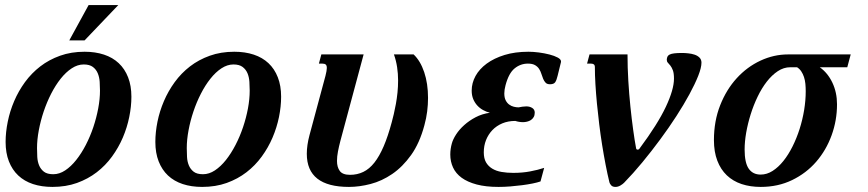

<svg xmlns="http://www.w3.org/2000/svg" viewBox="-20 -736 3468 767"><path d="M379.4 -374Q379.4 -390.6 378.2 -409.2Q377 -427.7 370.6 -443.1Q364.3 -458.5 351.1 -468.5Q337.9 -478.5 314.5 -478.5Q290 -478.5 266.6 -463.1Q243.2 -447.8 222.4 -421.6Q201.7 -395.5 184.3 -361.6Q167 -327.6 154.5 -290.5Q142.1 -253.4 135 -215.6Q127.9 -177.7 127.9 -144.5Q127.9 -127.4 128.9 -109.1Q129.9 -90.8 136.2 -75.4Q142.6 -60.1 155.5 -50Q168.5 -40 192.9 -40Q217.3 -40 240.5 -55.4Q263.7 -70.8 284.4 -96.9Q305.2 -123 322.8 -157Q340.3 -190.9 352.8 -228Q365.2 -265.1 372.3 -302.7Q379.4 -340.3 379.4 -374ZM189.5 10.7Q146.5 10.7 111.8 -0.7Q77.1 -12.2 53 -34.9Q28.8 -57.6 15.6 -91.3Q2.4 -125 2.4 -168.9Q2.4 -208 11 -250Q19.5 -292 36.6 -332Q53.7 -372.1 79.8 -408Q106 -443.8 140.9 -470.7Q175.8 -497.6 220 -513.4Q264.2 -529.3 317.9 -529.3Q360.8 -529.3 395.5 -517.8Q430.2 -506.3 454.3 -483.6Q478.5 -460.9 491.7 -427.2Q504.9 -393.6 504.9 -349.6Q504.9 -310.5 496.3 -268.6Q487.8 -226.6 470.7 -186.5Q453.6 -146.5 427.5 -110.6Q401.4 -74.7 366.5 -47.9Q331.5 -21 287.4 -5.1Q243.2 10.7 189.5 10.7ZM334 -715.8H452.6L317.9 -574.7H256.8Z M977.5 -374Q977.5 -390.6 976.3 -409.2Q975.1 -427.7 968.8 -443.1Q962.4 -458.5 949.2 -468.5Q936 -478.5 912.6 -478.5Q888.2 -478.5 864.7 -463.1Q841.3 -447.8 820.6 -421.6Q799.8 -395.5 782.5 -361.6Q765.1 -327.6 752.7 -290.5Q740.2 -253.4 733.2 -215.6Q726.1 -177.7 726.1 -144.5Q726.1 -127.4 727.1 -109.1Q728 -90.8 734.4 -75.4Q740.7 -60.1 753.7 -50Q766.6 -40 791 -40Q815.4 -40 838.6 -55.4Q861.8 -70.8 882.6 -96.9Q903.3 -123 920.9 -157Q938.5 -190.9 950.9 -228Q963.4 -265.1 970.5 -302.7Q977.5 -340.3 977.5 -374ZM787.6 10.7Q744.6 10.7 710 -0.7Q675.3 -12.2 651.1 -34.9Q627 -57.6 613.8 -91.3Q600.6 -125 600.6 -168.9Q600.6 -208 609.1 -250Q617.7 -292 634.8 -332Q651.9 -372.1 678 -408Q704.1 -443.8 739 -470.7Q773.9 -497.6 818.1 -513.4Q862.3 -529.3 916 -529.3Q959 -529.3 993.7 -517.8Q1028.3 -506.3 1052.5 -483.6Q1076.7 -460.9 1089.8 -427.2Q1103 -393.6 1103 -349.6Q1103 -310.5 1094.5 -268.6Q1085.9 -226.6 1068.8 -186.5Q1051.8 -146.5 1025.6 -110.6Q999.5 -74.7 964.6 -47.9Q929.7 -21 885.5 -5.1Q841.3 10.7 787.6 10.7Z M1280.3 -433.6Q1282.7 -443.8 1284.2 -451.4Q1285.6 -459 1285.6 -464.4Q1285.6 -474.6 1281 -478.3Q1276.4 -481.9 1267.6 -481.9H1253.9L1263.7 -518.6H1432.6L1339.8 -173.3Q1334 -151.4 1330.1 -130.9Q1326.2 -110.4 1326.2 -93.3Q1326.2 -68.4 1337.4 -53Q1348.6 -37.6 1378.4 -37.6Q1407.2 -37.6 1431.4 -49.3Q1455.6 -61 1475.6 -86.4Q1495.6 -111.8 1512.7 -151.6Q1529.8 -191.4 1544.9 -247.6Q1548.8 -261.7 1553.2 -280.5Q1557.6 -299.3 1561.5 -320.8Q1565.4 -342.3 1567.9 -366.2Q1570.3 -390.1 1570.3 -414.6Q1570.3 -441.4 1566.4 -467.5Q1562.5 -493.7 1553.7 -518.6H1632.3Q1659.2 -493.2 1674.6 -447.8Q1689.9 -402.3 1689.9 -344.7Q1689.9 -318.4 1686.5 -291Q1683.1 -263.7 1675.3 -235.4Q1656.2 -164.1 1622.3 -116.7Q1588.4 -69.3 1546.9 -41Q1505.4 -12.7 1460.4 -1Q1415.5 10.7 1374 10.7Q1205.6 10.7 1205.6 -121.6Q1205.6 -155.8 1216.3 -195.8Z M2088.9 -481.9Q2059.1 -481.9 2035.6 -462.6Q2012.2 -443.4 1999.5 -395.5Q1994.6 -377.4 1994.6 -362.8Q1994.6 -346.2 2000 -335.4Q2005.4 -324.7 2013.9 -318.4Q2022.5 -312 2032.5 -309.6Q2042.5 -307.1 2051.8 -307.1Q2058.6 -308.6 2066.7 -309.8Q2074.7 -311 2082.5 -311Q2096.2 -311 2106.2 -304.7Q2116.2 -298.3 2116.2 -286.1Q2116.2 -275.4 2111.8 -268.1Q2107.4 -260.7 2100.6 -256.3Q2093.8 -252 2085.4 -250Q2077.1 -248 2069.3 -248Q2061.5 -248 2053.7 -249.3Q2045.9 -250.5 2038.6 -252.9Q2009.8 -252.9 1986.6 -243.2Q1963.4 -233.4 1947 -216.3Q1930.7 -199.2 1921.6 -176.5Q1912.6 -153.8 1912.6 -127.4Q1912.6 -103 1921.6 -87.4Q1930.7 -71.8 1946.5 -62.3Q1962.4 -52.7 1983.9 -49.1Q2005.4 -45.4 2030.3 -45.4Q2066.9 -45.4 2097.9 -51.3Q2128.9 -57.1 2153.8 -65.4L2139.2 -11.2Q2126.5 -6.8 2107.2 -2.9Q2087.9 1 2065.2 3.9Q2042.5 6.8 2018.3 8.8Q1994.1 10.7 1971.7 10.7Q1920.9 10.7 1884.3 1Q1847.7 -8.8 1824.2 -25.9Q1800.8 -43 1789.8 -66.9Q1778.8 -90.8 1778.8 -118.7Q1778.8 -141.1 1785.2 -163.6Q1789.6 -179.7 1802.2 -199.2Q1814.9 -218.8 1834.5 -236.3Q1854 -253.9 1879.9 -267.6Q1905.8 -281.2 1937 -285.6Q1922.9 -289.1 1909.7 -296.4Q1896.5 -303.7 1886.5 -314.7Q1876.5 -325.7 1870.4 -340.3Q1864.3 -355 1864.3 -374Q1864.3 -404.3 1879.6 -432.4Q1895 -460.4 1924.3 -481.9Q1953.6 -503.4 1995.6 -516.4Q2037.6 -529.3 2091.3 -529.3Q2109.9 -529.3 2132.6 -526.4Q2155.3 -523.4 2175 -518.3Q2194.8 -513.2 2208 -506.1Q2221.2 -499 2221.2 -490.2Q2221.2 -488.3 2220.7 -486.8L2207.5 -433.1Q2203.6 -416 2198 -407.7Q2192.4 -399.4 2177.2 -399.4Q2165.5 -399.4 2159.7 -405.5Q2153.8 -411.6 2149.9 -420.9Q2146 -430.2 2142.8 -440.7Q2139.6 -451.2 2133.8 -460.4Q2127.9 -469.7 2117.4 -475.8Q2106.9 -481.9 2088.9 -481.9Z M2356.4 -467.3Q2356.4 -475.6 2352.3 -478.8Q2348.1 -481.9 2340.8 -481.9H2325.2L2335 -518.6H2486.8Q2486.8 -466.3 2490 -413.1Q2493.2 -359.9 2498.3 -310.3Q2503.4 -260.7 2509.3 -218Q2515.1 -175.3 2521 -144Q2522 -138.2 2527.3 -138.2Q2532.2 -138.2 2535.2 -143.1Q2607.4 -240.2 2639.9 -309.3Q2672.4 -378.4 2672.4 -421.9Q2672.4 -443.4 2668 -455.1Q2663.6 -466.8 2658 -473.9Q2652.3 -481 2647.9 -485.6Q2643.6 -490.2 2643.6 -497.6Q2644 -504.9 2646.5 -510Q2648.9 -515.1 2655.5 -518.3Q2662.1 -521.5 2673.8 -522.9Q2685.5 -524.4 2705.6 -524.4Q2716.3 -524.4 2729.7 -522.9Q2743.2 -521.5 2754.9 -517.6Q2766.6 -513.7 2774.4 -505.9Q2782.2 -498 2782.2 -485.8Q2782.2 -465.8 2769.3 -433.1Q2756.3 -400.4 2734.1 -359.4Q2711.9 -318.4 2681.9 -272Q2651.9 -225.6 2617.4 -179Q2583 -132.3 2546.1 -87.6Q2509.3 -43 2473.1 -5.9Q2467.8 -0.5 2458.3 5.1Q2448.7 10.7 2438.5 10.7Q2427.2 10.7 2421.6 4.4Q2416 -2 2414.6 -7.3Q2406.7 -39.6 2399.4 -77.4Q2392.1 -115.2 2385.5 -156.2Q2378.9 -197.3 2373.8 -239.3Q2368.7 -281.2 2364.7 -321.8Q2360.8 -362.3 2358.6 -399.4Q2356.4 -436.5 2356.4 -467.3Z M3254.9 -467.3Q3286.6 -444.8 3305.2 -405.8Q3323.7 -366.7 3323.7 -319.3Q3323.7 -254.9 3302 -195.3Q3280.3 -135.7 3240.5 -89.8Q3200.7 -43.9 3144.3 -16.6Q3087.9 10.7 3019 10.7Q2977.1 10.7 2942.6 -0.7Q2908.2 -12.2 2883.5 -35.6Q2858.9 -59.1 2845.5 -94.2Q2832 -129.4 2832 -176.3Q2832 -252.4 2856.9 -315.4Q2881.8 -378.4 2923.1 -423.6Q2964.4 -468.8 3017.8 -493.7Q3071.3 -518.6 3127.9 -518.6H3378.4L3364.7 -467.3ZM3198.7 -371.6Q3198.7 -386.7 3197.3 -401.4Q3195.8 -416 3191.7 -428.5Q3187.5 -440.9 3180.9 -450.9Q3174.3 -460.9 3164.1 -467.3H3136.7Q3110.8 -467.3 3087.2 -451.7Q3063.5 -436 3043.2 -409.9Q3022.9 -383.8 3006.6 -349.9Q2990.2 -315.9 2978.8 -279.3Q2967.3 -242.7 2960.9 -206.3Q2954.6 -169.9 2954.6 -138.7Q2954.6 -85.9 2970.9 -62.3Q2987.3 -38.6 3018.6 -38.6Q3043.5 -38.6 3066.4 -53.2Q3089.4 -67.9 3109.4 -92.8Q3129.4 -117.7 3146 -150.9Q3162.6 -184.1 3174.3 -220.9Q3186 -257.8 3192.4 -296.6Q3198.7 -335.4 3198.7 -371.6Z"/></svg>

Font: Arian AMU Serif
Style: Bold Italic
Weight: 700
Italic angle: -15°
Designer: Ruben Hakobyan (Tarumian)
Foundry: Ruben Hakobyan (Tarumian)
Version: Version 1.002